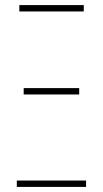

<svg xmlns="http://www.w3.org/2000/svg" viewBox="-20 -734 404 754"><path d="M56 -714H309V-689H56ZM73 -388H291V-363H73ZM46 -25H318V0H46Z"/></svg>

Font: Noto Sans Display Thin Cond
Style: Regular
Weight: 250
Width: 3
Designer: Monotype Design team
Foundry: Monotype Imaging Inc.
Version: Version 1.000